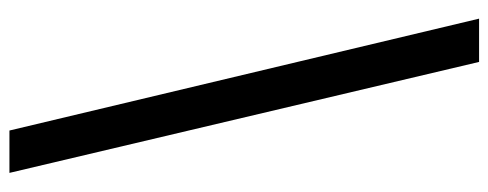

<svg xmlns="http://www.w3.org/2000/svg" viewBox="-342 -576 1060 417"><g transform="rotate(-90 188.5 -367.0)"><path d="M263 143 22 -877H114L357 143Z"/></g></svg>

Font: Farlight84_Sys_V01
Style: Regular
Weight: 400
Designer: Ryoko NISHIZUKA  (kana, bopomofo & ideographs); Paul D. Hunt (Latin, Greek & Cyrillic); Sandoll Communications , Soo-you
Foundry: Adobe
Version: Version 2.004;October 29, 2024;FontCreator 14.0.0.2814 64-bi